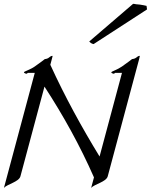

<svg xmlns="http://www.w3.org/2000/svg" viewBox="-39 -937 766 974"><path d="M435.9 -713.4 706.9 -889.2 704.4 -907.2C698.3 -908.7 685.2 -911.6 671.1 -913.6L651.2 -915.5C645.6 -917 640 -917.5 636.1 -917.5L413.7 -726.6C422.1 -716.8 430.1 -714.4 435.9 -713.4ZM226 -653.8C220.1 -653.8 210.2 -646 205.9 -642.6C199.8 -638.2 188.3 -637.2 188.3 -637.2C188.3 -637.2 162.3 -616.7 137.2 -599.6C116.1 -584.5 83.7 -574.7 82.6 -570.8C81.5 -566.4 92.3 -563 95.2 -563C98.6 -563 101.8 -567.4 101.8 -567.4H137.4L-19 16.1C-2.6 -2.9 57 -14.2 64.6 -42.5L186.6 -497.6C281.7 -351.6 366.7 -198.7 437.7 -37.1L423.4 16.1C439.8 -2.9 499.9 -14.2 507.5 -42.5L666.6 -636.2C668.9 -644.9 670.1 -649.5 670.1 -651.8C670.1 -653.3 669.6 -653.8 668.4 -653.8C663 -653.8 654.8 -647 648.8 -642.6C642.2 -638.2 630.7 -637.2 630.7 -637.2C630.7 -637.2 604.7 -616.7 579.6 -599.6C558.5 -584.5 527.5 -574.7 526 -570.8C523.5 -566.9 534.7 -563 538.6 -563C541.5 -563 544.1 -567.4 544.1 -567.4H579.8L466.1 -143.1C375.8 -291 291.1 -444.8 216.3 -608.4L223.7 -636.2C227.5 -650.4 228.9 -653.8 226 -653.8Z"/></svg>

Font: Pierce
Style: Oblique
Weight: 400
Italic angle: -15°
Version: Version 0.2.0